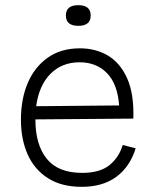

<svg xmlns="http://www.w3.org/2000/svg" viewBox="-20 -711 594 743"><path d="M296 12Q218 12 165.5 -21.5Q113 -55 87 -113.5Q61 -172 61 -248Q61 -328 87.5 -390Q114 -452 165 -488Q216 -524 289 -524Q350 -524 397.5 -496Q445 -468 472 -408Q499 -348 496 -252L117 -249V-248Q117 -151 161 -96.5Q205 -42 298 -42Q366 -42 403 -71.5Q440 -101 455 -150L505 -137Q483 -66 430.5 -27Q378 12 296 12ZM288 -470Q220 -470 175.5 -425.5Q131 -381 120 -300L441 -303Q435 -386 394 -428Q353 -470 288 -470ZM283 -611Q235 -611 235 -651Q235 -691 283 -691Q331 -691 331 -651Q331 -611 283 -611Z"/></svg>

Font: Bricolage Grotesque 10pt ExtraLight
Style: Regular
Weight: 200
Designer: Mathieu Triay
Foundry: Atelier Triay
Version: Version 1.000; ttfautohint (v1.8.4.7-5d5b);gftools[0.9.32]